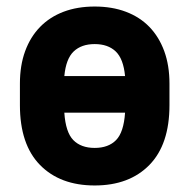

<svg xmlns="http://www.w3.org/2000/svg" viewBox="-20 -559 580 588"><path d="M270 9Q376 9 437.5 -53.8Q499 -116.6 499 -237V-303Q499 -358.6 483 -402.4Q466.9 -446.2 437.5 -476.6Q408 -507 365.5 -523Q323.1 -539 270 -539Q217 -539 174.7 -523Q132.5 -507 102.7 -476.5Q73 -446 57 -402.3Q41 -358.6 41 -303V-237Q41 -116.6 102.5 -53.8Q164 9 270 9ZM270 -424Q310.6 -424 334.3 -401.5Q358 -379 363 -326H177Q182 -379 205.7 -401.5Q229.4 -424 270 -424ZM270 -106Q228 -106 204.5 -130Q181 -154 177 -214H363Q359 -154 335.5 -130Q312 -106 270 -106Z"/></svg>

Font: Golos UI VF
Style: Regular
Weight: 400
Designer: A.Korolkova, Vitaly Kuzmin
Foundry: ParaType Ltd
Version: Version 2.000